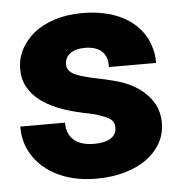

<svg xmlns="http://www.w3.org/2000/svg" viewBox="-45 -580 590 633"><g transform="rotate(-5 250.5 -264.0)"><path d="M14 -176C14 -154 19 -130 29 -108C63 -35 143 10 249 10C318 10 375 -7 416 -36C450 -61 480 -100 480 -154C480 -180 474 -202 463 -221C440 -260 401 -286 354 -301C317 -313 263 -321 228 -332C203 -340 182 -350 182 -374C182 -405 208 -423 248 -423C295 -423 322 -401 322 -360V-353H478V-360C478 -386 471 -410 461 -432C426 -501 351 -538 249 -538C182 -538 127 -519 89 -489C58 -463 30 -424 30 -372C30 -349 35 -329 45 -311C78 -253 150 -226 225 -210C247 -206 264 -202 277 -197C306 -187 326 -180 326 -152C326 -120 296 -105 252 -105C199 -105 165 -128 162 -176V-183H14Z"/></g></svg>

Font: Asimov Pro
Style: Blk
Weight: 900
Designer: Google
Version: Version 2.000980; 2014